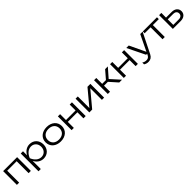

<svg xmlns="http://www.w3.org/2000/svg" viewBox="734 -2979 5559 5559"><g transform="rotate(-45 3514.0 -199.0)"><path d="M75 -563V0H167V-488L554 -489L555 0H647V-563Z M796 165H888V-168C946 -56 1045 13 1165 13C1330 13 1449 -107 1449 -282C1449 -457 1330 -576 1165 -576C1045 -576 946 -507 888 -396V-563H796ZM1355 -282C1355 -153 1269 -65 1150 -65C1030 -65 936 -153 885 -282C936 -410 1030 -499 1150 -499C1269 -499 1355 -410 1355 -282Z M1866 13C2065 13 2201 -107 2201 -282C2201 -457 2065 -576 1866 -576C1667 -576 1532 -457 1532 -282C1532 -107 1667 13 1866 13ZM1866 -64C1719 -64 1626 -149 1626 -282C1626 -414 1719 -500 1866 -500C2013 -500 2107 -414 2107 -282C2107 -149 2013 -64 1866 -64Z M2316 0H2407V-247H2800V0H2892V-563H2800V-322H2407V-563H2316Z M3158 0 3556 -476V0H3647V-563H3528L3132 -89V-563H3041V0Z M3889 0V-247H4047L4267 0H4381L4121 -288L4362 -563H4251L4043 -322H3889V-563H3797V0Z M4453 0H4544V-247H4937V0H5029V-563H4937V-322H4544V-563H4453Z M5290 178C5372 178 5435 141 5478 55L5786 -563H5688L5451 -72L5218 -563H5117L5384 -18H5426L5407 21C5379 79 5338 103 5281 103C5228 103 5190 91 5146 63V136C5189 164 5233 178 5290 178Z M6038 0H6130V-488H6374V-563H5794V-488H6038Z M6787 0C6917 0 7003 -74 7003 -186C7003 -297 6917 -371 6787 -371H6552L6553 -563H6461V0ZM6552 -300H6779C6859 -300 6909 -256 6909 -186C6909 -117 6859 -73 6779 -73H6552Z"/></g></svg>

Font: Bounded Light
Style: Regular
Weight: 300
Designer: Vlad Churkin
Version: Version 3.0